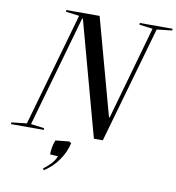

<svg xmlns="http://www.w3.org/2000/svg" viewBox="-151 -787 1013 1102"><g transform="rotate(10 356.0 -236.0)"><path d="M-53 0H138V-10L60 -20L244 -668H248L430 0H482L676 -680L765 -690V-700H574V-690L652 -680L498 -136H494L340 -700H146V-690L224 -680L36 -20L-53 -10ZM172 218 178 228C242 188 290 120 306 48L294 40L214 48C202 76 198 112 198 132L244 135C235 162 208 193 172 218Z"/></g></svg>

Font: Mazius Display Extra italic
Style: Regular
Weight: 400
Italic angle: -17°
Designer: Alberto Casagrande & Collletttivo
Foundry: Collletttivo
Version: Version 2.000;Glyphs 3.2 (3217)